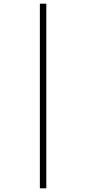

<svg xmlns="http://www.w3.org/2000/svg" viewBox="-20 -782 470 1045"><path d="M197 -762V243H232V-762Z"/></svg>

Font: Noto Sans Myanmar UI Condensed ExtraLight
Style: Regular
Weight: 200
Width: 3
Designer: Monotype Design Team
Foundry: Monotype Imaging Inc.
Version: Version 2.103